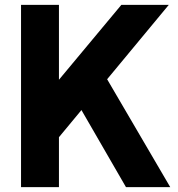

<svg xmlns="http://www.w3.org/2000/svg" viewBox="-20 -765 727 785"><path d="M66 -745H221V-439L476 -745H670L418 -441L676 0H495L313 -315L221 -204V0H66Z"/></svg>

Font: Eudoxus Sans ExtraBold
Style: Regular
Weight: 800
Designer: Stijn de Vries
Foundry: tokotype
Version: Version 2.005